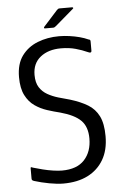

<svg xmlns="http://www.w3.org/2000/svg" viewBox="-56 -846 572 895"><g transform="rotate(-5 229.5 -398.5)"><path d="M58 -27V-75Q58 -81 61.5 -80Q65 -79 70 -77Q90 -71 114 -65Q138 -59 162 -55.5Q186 -52 203 -52Q273 -52 308 -90Q343 -128 343 -190Q343 -245 313.5 -274.5Q284 -304 218 -322Q189 -329 158 -339Q127 -349 100.5 -367.5Q74 -386 57.5 -418.5Q41 -451 41 -503Q41 -565 69 -603Q97 -641 143 -659Q189 -677 243 -677Q267 -677 292 -673.5Q317 -670 339.5 -664Q362 -658 379 -650Q385 -649 386.5 -646.5Q388 -644 388 -639V-597Q388 -583 370 -592Q346 -603 315.5 -611.5Q285 -620 247 -620Q188 -620 151 -590.5Q114 -561 114 -507Q114 -471 128 -449Q142 -427 165 -414Q188 -401 215 -393Q242 -385 269 -378Q318 -363 351 -343Q384 -323 401.5 -288Q419 -253 419 -194Q419 -129 392.5 -84Q366 -39 318.5 -15Q271 9 204 9Q176 9 138.5 2Q101 -5 69 -15Q63 -17 60.5 -19.5Q58 -22 58 -27ZM220 -719H182Q177 -719 177 -722Q177 -725 180 -728L244 -799Q248 -803 250.5 -804.5Q253 -806 258 -806H316Q319 -806 320.5 -803.5Q322 -801 319 -799L234 -726Q230 -723 227 -721Q224 -719 220 -719Z"/></g></svg>

Font: Glory Thin
Style: Regular
Weight: 400
Version: Version 1.011